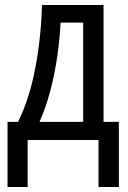

<svg xmlns="http://www.w3.org/2000/svg" viewBox="-20 -557 511 764"><path d="M392 -537V-72H453V187H372V0H90V187H10V-72H52Q99 -169 121.5 -291.5Q144 -414 147 -537ZM311 -467H221Q218 -403 208 -333.5Q198 -264 180.5 -197Q163 -130 137 -72H311Z"/></svg>

Font: Avrile Sans Condensed
Style: Regular
Weight: 400
Width: 3
Designer: Monotype Design Team
Foundry: Monotype Imaging Inc.
Version: Version 2.001;September 10, 2019;FontCreator 11.5.0.2425 64-